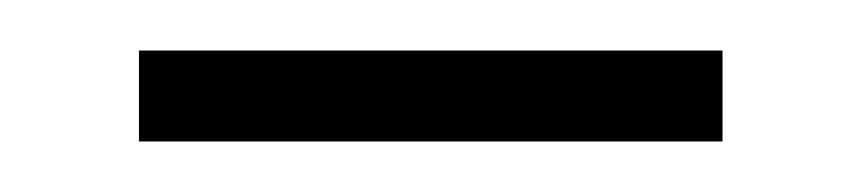

<svg xmlns="http://www.w3.org/2000/svg" viewBox="-20 -309 341 76"><path d="M35 -253V-289H266V-253Z"/></svg>

Font: Noto Sans Arabic SemCond ExtLt
Style: Regular
Weight: 200
Width: 4
Designer: Monotype Design Team, Nadine Chahine, Nizar Qandah and Khaled Hosny
Foundry: Monotype Imaging Inc.
Version: Version 2.012; ttfautohint (v1.8.4.7-5d5b)